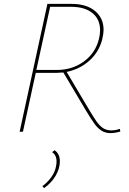

<svg xmlns="http://www.w3.org/2000/svg" viewBox="-20 -678 663 988"><path d="M599 -1Q571 7 549 7Q522 7 502.5 -5.5Q483 -18 466.5 -40.5Q450 -63 420 -113L404 -140L306 -305Q282 -303 268 -303H164L98 0H81L224 -658H348Q425 -658 469 -621.5Q513 -585 513 -524Q513 -505 506 -475Q489 -410 440 -366Q391 -322 323 -308L419 -146L431 -126Q460 -77 476 -54Q492 -31 510 -19Q528 -7 553 -7Q574 -7 597 -15ZM272 -318Q352 -318 411.5 -361.5Q471 -405 489 -477Q495 -501 495 -522Q495 -579 455.5 -611Q416 -643 345 -643H238L167 -318ZM198 280Q225 260 244 233.5Q263 207 268 179Q271 166 271 153Q271 120 248 105L261 95Q288 114 288 152Q288 189 266.5 226Q245 263 207 290Z"/></svg>

Font: Ysabeau Thin
Style: Italic
Weight: 200
Italic angle: -12°
Designer: Christian Thalmann (Catharsis Fonts)
Version: Version 0.003